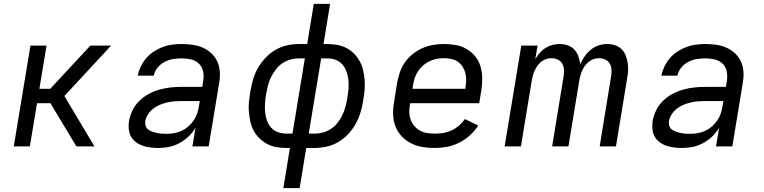

<svg xmlns="http://www.w3.org/2000/svg" viewBox="-20 -755 3940 990"><path d="M51 0 137 -520H220L183 -297H239L446 -520H553L312 -260L467 0H374L240 -223H171L134 0Z M797 8Q776 8 755.5 5.5Q735 3 716 -3.5Q697 -10 681 -22Q665 -34 655.5 -51Q646 -68 644 -88.5Q642 -109 645 -130Q650 -158 663 -185.5Q676 -213 698 -234.5Q720 -256 747 -270.5Q774 -285 802.5 -293Q831 -301 859.5 -304Q888 -307 916 -307H1023L1028 -339Q1032 -364 1027 -387.5Q1022 -411 1005.5 -427Q989 -443 965.5 -448.5Q942 -454 917 -454Q895 -454 872.5 -450.5Q850 -447 829 -436Q808 -425 792.5 -406Q777 -387 773 -365H690Q695 -389 706 -412Q717 -435 734 -455Q751 -475 773.5 -489.5Q796 -504 820 -513Q844 -522 868.5 -525Q893 -528 917 -528Q946 -528 974 -524Q1002 -520 1026.5 -509Q1051 -498 1070.5 -479.5Q1090 -461 1101 -436.5Q1112 -412 1113.5 -384Q1115 -356 1110 -327L1056 0H972L988 -97Q974 -72 952.5 -51.5Q931 -31 905 -17Q879 -3 851.5 2.5Q824 8 797 8ZM838 -65Q858 -65 878 -68.5Q898 -72 916.5 -80.5Q935 -89 951 -103Q967 -117 979 -134.5Q991 -152 997 -171Q1003 -190 1006 -210L1010 -234H915Q897 -234 878.5 -232.5Q860 -231 841 -226.5Q822 -222 804 -214.5Q786 -207 770 -194.5Q754 -182 743 -165Q732 -148 729 -130Q727 -117 731 -105.5Q735 -94 744.5 -87Q754 -80 765.5 -76Q777 -72 789 -69.5Q801 -67 813.5 -66Q826 -65 838 -65Z M1441 215 1475 8H1457Q1430 8 1405 3.5Q1380 -1 1358 -12.5Q1336 -24 1318.5 -41Q1301 -58 1289 -79.5Q1277 -101 1271.5 -125.5Q1266 -150 1263.5 -176Q1261 -202 1263.5 -228Q1266 -254 1270 -281L1272 -289Q1277 -319 1286 -349Q1295 -379 1311.5 -407Q1328 -435 1351 -459Q1374 -483 1402.5 -499Q1431 -515 1461.5 -521.5Q1492 -528 1523 -528H1564L1598 -735H1682L1648 -528H1666Q1693 -528 1718.5 -523.5Q1744 -519 1766 -507.5Q1788 -496 1805 -479Q1822 -462 1834 -440.5Q1846 -419 1852 -394.5Q1858 -370 1860 -344Q1862 -318 1860 -292Q1858 -266 1853 -239L1852 -231Q1847 -201 1837.5 -171Q1828 -141 1812 -113Q1796 -85 1773 -61Q1750 -37 1721.5 -21Q1693 -5 1662 1.5Q1631 8 1600 8H1559L1525 215ZM1488 -66 1552 -454H1523Q1501 -454 1479.5 -448.5Q1458 -443 1438.5 -430.5Q1419 -418 1404.5 -399.5Q1390 -381 1379.5 -361Q1369 -341 1363 -319.5Q1357 -298 1354 -277L1352 -269Q1348 -246 1346.5 -222.5Q1345 -199 1347 -177Q1349 -155 1356.5 -134Q1364 -113 1378 -97Q1392 -81 1413 -73.5Q1434 -66 1458 -66ZM1572 -66H1601Q1623 -66 1644 -71.5Q1665 -77 1685 -89.5Q1705 -102 1719.5 -120.5Q1734 -139 1744 -159Q1754 -179 1760 -200.5Q1766 -222 1770 -243L1771 -251Q1775 -274 1777 -297.5Q1779 -321 1776.5 -343Q1774 -365 1766.5 -386Q1759 -407 1745 -423Q1731 -439 1710.5 -446.5Q1690 -454 1666 -454H1636Z M2223 8Q2190 8 2158.5 3Q2127 -2 2099.5 -16Q2072 -30 2051 -52.5Q2030 -75 2019 -103.5Q2008 -132 2007 -164.5Q2006 -197 2012 -230L2028 -330Q2033 -357 2042.5 -384Q2052 -411 2069 -435Q2086 -459 2109.5 -477.5Q2133 -496 2160 -507.5Q2187 -519 2214.5 -523.5Q2242 -528 2269 -528Q2301 -528 2331 -522.5Q2361 -517 2386.5 -502Q2412 -487 2430.5 -464Q2449 -441 2457.5 -412.5Q2466 -384 2466.5 -353Q2467 -322 2462 -290L2451 -223H2095L2094 -218Q2090 -197 2090.5 -176.5Q2091 -156 2097.5 -138Q2104 -120 2116.5 -105.5Q2129 -91 2146 -81.5Q2163 -72 2183 -69Q2203 -66 2223 -66Q2245 -66 2266.5 -69.5Q2288 -73 2308.5 -82.5Q2329 -92 2346.5 -107Q2364 -122 2377 -141L2446 -108Q2428 -80 2402.5 -57Q2377 -34 2347 -19Q2317 -4 2285.5 2Q2254 8 2223 8ZM2107 -297H2379L2380 -302Q2383 -322 2383.5 -341Q2384 -360 2379.5 -378Q2375 -396 2365 -411.5Q2355 -427 2340.5 -437Q2326 -447 2307 -451Q2288 -455 2269 -455Q2250 -455 2231.5 -451.5Q2213 -448 2195 -439.5Q2177 -431 2162 -418Q2147 -405 2136 -388.5Q2125 -372 2119 -354Q2113 -336 2110 -318Z M2582 0 2668 -520H2752L2740 -450Q2750 -467 2763 -482Q2776 -497 2792.5 -507.5Q2809 -518 2828 -523Q2847 -528 2865 -528H2866Q2888 -528 2908 -521Q2928 -514 2941.5 -499.5Q2955 -485 2962 -465Q2969 -445 2972 -424Q2981 -445 2994.5 -464.5Q3008 -484 3026.5 -499Q3045 -514 3067 -521Q3089 -528 3111 -528Q3132 -528 3151.5 -521.5Q3171 -515 3185 -501.5Q3199 -488 3206 -469.5Q3213 -451 3216.5 -431Q3220 -411 3218.5 -389.5Q3217 -368 3213 -347L3156 0H3072L3131 -361Q3134 -379 3133 -396Q3132 -413 3124 -427Q3116 -441 3100.5 -448Q3085 -455 3068 -455Q3054 -455 3040 -450Q3026 -445 3014.5 -435.5Q3003 -426 2994.5 -413.5Q2986 -401 2980.5 -388Q2975 -375 2971.5 -361Q2968 -347 2966 -334L2911 0H2827L2886 -361Q2889 -379 2888 -396Q2887 -413 2879 -427Q2871 -441 2855.5 -448Q2840 -455 2823 -455Q2809 -455 2794.5 -450Q2780 -445 2769 -435.5Q2758 -426 2749.5 -413.5Q2741 -401 2735.5 -388Q2730 -375 2726.5 -361Q2723 -347 2721 -334L2666 0Z M3497 8Q3476 8 3455.5 5.5Q3435 3 3416 -3.5Q3397 -10 3381 -22Q3365 -34 3355.5 -51Q3346 -68 3344 -88.5Q3342 -109 3345 -130Q3350 -158 3363 -185.5Q3376 -213 3398 -234.5Q3420 -256 3447 -270.5Q3474 -285 3502.5 -293Q3531 -301 3559.5 -304Q3588 -307 3616 -307H3723L3728 -339Q3732 -364 3727 -387.5Q3722 -411 3705.5 -427Q3689 -443 3665.5 -448.5Q3642 -454 3617 -454Q3595 -454 3572.5 -450.5Q3550 -447 3529 -436Q3508 -425 3492.5 -406Q3477 -387 3473 -365H3390Q3395 -389 3406 -412Q3417 -435 3434 -455Q3451 -475 3473.5 -489.5Q3496 -504 3520 -513Q3544 -522 3568.5 -525Q3593 -528 3617 -528Q3646 -528 3674 -524Q3702 -520 3726.5 -509Q3751 -498 3770.5 -479.5Q3790 -461 3801 -436.5Q3812 -412 3813.5 -384Q3815 -356 3810 -327L3756 0H3672L3688 -97Q3674 -72 3652.5 -51.5Q3631 -31 3605 -17Q3579 -3 3551.5 2.5Q3524 8 3497 8ZM3538 -65Q3558 -65 3578 -68.5Q3598 -72 3616.5 -80.5Q3635 -89 3651 -103Q3667 -117 3679 -134.5Q3691 -152 3697 -171Q3703 -190 3706 -210L3710 -234H3615Q3597 -234 3578.5 -232.5Q3560 -231 3541 -226.5Q3522 -222 3504 -214.5Q3486 -207 3470 -194.5Q3454 -182 3443 -165Q3432 -148 3429 -130Q3427 -117 3431 -105.5Q3435 -94 3444.5 -87Q3454 -80 3465.5 -76Q3477 -72 3489 -69.5Q3501 -67 3513.5 -66Q3526 -65 3538 -65Z"/></svg>

Font: Iosevka Aile
Style: Italic
Weight: 400
Italic angle: -9°
Designer: Belleve Invis
Foundry: Belleve Invis
Version: Version 28.0.1; ttfautohint (v1.8.4)